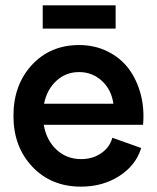

<svg xmlns="http://www.w3.org/2000/svg" viewBox="-20 -679 581 711"><path d="M279.8 12.2Q169.9 12.2 99.9 -61.5Q29.8 -135.3 29.8 -250Q29.8 -364.7 98.1 -438.5Q166.5 -512.2 272.9 -512.2Q331.1 -512.2 378.9 -488.3Q426.8 -464.4 456.8 -424.1Q486.8 -383.8 501 -330.1Q515.1 -276.4 509.8 -216.8H142.1Q151.9 -159.2 189.5 -124.5Q227.1 -89.8 280.8 -89.8Q323.2 -89.8 355 -111.8Q386.7 -133.8 396 -168.9L502.9 -130.9Q483.4 -66.9 421.9 -27.3Q360.4 12.2 279.8 12.2ZM138.2 -573.2V-659.2H408.2V-573.2ZM143.1 -294.9H399.9Q392.6 -347.2 357.2 -379.6Q321.8 -412.1 272.9 -412.1Q224.1 -412.1 189 -379.9Q153.8 -347.7 143.1 -294.9Z"/></svg>

Font: Apfel Grotezk Mittel
Style: Regular
Weight: 500
Designer: Luigi Gorlero
Foundry: © 2023, Luigi Gorlero & Collletttivo
Version: Version 2.000;Glyphs 3.2 (3217)